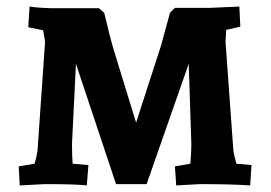

<svg xmlns="http://www.w3.org/2000/svg" viewBox="-20 -560 824 584"><path d="M512 -536H616L708 -540L711 -479L668 -469Q666 -437 666 -432L690 -100Q691 -92 699 -62L745 -58L741 4Q683 0 589 0L516 4L512 -54L559 -62Q562 -94 562 -123L554 -366L426 0H333L211 -366L199 -123Q199 -82 201 -62L249 -58L244 4Q211 0 116 0L40 4L37 -54L85 -62Q91 -82 92 -90Q93 -98 94 -100L117 -432Q117 -438 111 -468L66 -477L70 -540Q96 -536 138 -535H281L297 -521Q316 -441 326 -408L394 -187L470 -422L497 -521Z"/></svg>

Font: Andada SC
Style: Bold
Weight: 700
Designer: Carolina Giovagnoli
Foundry: Carolina Giovagnoli
Version: Version 1.003